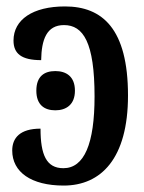

<svg xmlns="http://www.w3.org/2000/svg" viewBox="-20 -567 447 597"><path d="M178 10C294 10 378 -74 378 -270C378 -478 298 -547 182 -547C82 -547 22 -506 22 -441C22 -400 47 -380 108 -380C109 -444 125 -489 179 -489C239 -489 274 -435 274 -267C274 -120 242 -44 177 -44C124 -44 106 -86 106 -167C42 -167 18 -138 18 -99C18 -32 77 10 178 10ZM152 -224C185 -224 213 -241 213 -285C213 -330 185 -346 152 -346C118 -346 93 -330 93 -285C93 -241 118 -224 152 -224Z"/></svg>

Font: Noto Serif Condensed Medium
Style: Regular
Weight: 500
Width: 3
Designer: Monotype Design Team
Foundry: Monotype Imaging Inc.
Version: Version 2.015